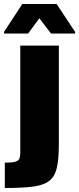

<svg xmlns="http://www.w3.org/2000/svg" viewBox="-49 -737 394 956"><path d="M-25 199V73Q12 73 28 68Q44 63 48 51.5Q52 40 52 22V-510H244V-20Q244 56 233.5 100Q223 144 194.5 165Q166 186 113 192.5Q60 199 -25 199ZM-29 -570V-578L62 -717H233L325 -578V-570H205L147 -646L91 -570Z"/></svg>

Font: Saira ExtraBold
Style: Regular
Weight: 800
Designer: Hector Gatti with collaboration of the Omnibus-Type team
Foundry: Omnibus-Type
Version: Version 1.100; ttfautohint (v1.8.3)